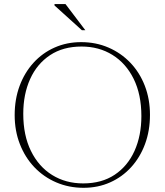

<svg xmlns="http://www.w3.org/2000/svg" viewBox="-20 -886 786 916"><path d="M367 -685Q437.5 -685 497.2 -659.2Q557 -633.5 601.8 -586.8Q646.5 -540 671 -476.5Q695.5 -413 695.5 -338Q695.5 -262.5 672 -199Q648.5 -135.5 605.8 -88.5Q563 -41.5 505.2 -15.8Q447.5 10 378.5 10Q308.5 10 248.5 -15.8Q188.5 -41.5 144 -88.2Q99.5 -135 74.8 -198.5Q50 -262 50 -337Q50 -412.5 73.5 -476Q97 -539.5 139.8 -586.5Q182.5 -633.5 240.5 -659.2Q298.5 -685 367 -685ZM377 -11Q465 -11 527 -52.2Q589 -93.5 621.8 -166.2Q654.5 -239 654.5 -332Q654.5 -435 617.8 -509.5Q581 -584 516.5 -624Q452 -664 369 -664Q281 -664 218.8 -622.8Q156.5 -581.5 123.8 -509Q91 -436.5 91 -343Q91 -240 127.8 -165.5Q164.5 -91 229 -51Q293.5 -11 377 -11ZM387 -742H370.5L240 -860V-866.5H292.5Z"/></svg>

Font: Newsreader 24pt ExtraLight
Style: Regular
Weight: 250
Designer: Hugues Gentile
Foundry: Production Type
Version: Version 1.003